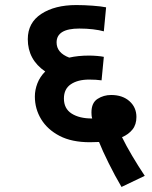

<svg xmlns="http://www.w3.org/2000/svg" viewBox="-20 -652 603 760"><path d="M461 88Q435 44 410 -6.5Q385 -57 372 -90Q355 -89 336 -89Q264 -89 216 -114Q168 -139 143 -180Q118 -221 118 -270Q118 -296 128 -322Q138 -348 159 -369Q90 -416 90 -497Q90 -562 143.5 -597Q197 -632 282 -632Q312 -632 346.5 -629.5Q381 -627 400 -623L391 -528Q373 -533 348 -536Q323 -539 294 -539Q204 -539 204 -484Q204 -443 254 -424Q289 -432 333 -432Q348 -432 365 -430.5Q382 -429 391 -427L382 -334Q360 -337 333 -337Q288 -337 260.5 -318.5Q233 -300 233 -262Q233 -222 263.5 -202.5Q294 -183 344 -183H345Q343 -189 342.5 -195.5Q342 -202 342 -207Q342 -245 366 -260.5Q390 -276 420 -276Q465 -276 492.5 -251.5Q520 -227 520 -189Q520 -159 504.5 -139.5Q489 -120 463 -109Q479 -76 503 -35.5Q527 5 553 44Z"/></svg>

Font: Noto Sans Devanagari UI SemiBold
Style: Regular
Weight: 600
Designer: Jelle Bosma - Monotype Design Team
Foundry: Monotype Imaging Inc.
Version: Version 2.003; ttfautohint (v1.8.4.7-5d5b)